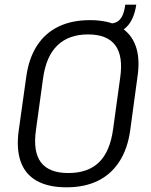

<svg xmlns="http://www.w3.org/2000/svg" viewBox="-20 -793 645 820"><path d="M264 7Q187 7 137.5 -20.5Q88 -48 68.5 -102.5Q49 -157 60 -236L92 -464Q103 -544 138 -598Q173 -652 230 -679.5Q287 -707 364 -707Q441 -707 490 -679.5Q539 -652 559 -598Q579 -544 567 -464L536 -236Q525 -157 489.5 -102.5Q454 -48 397.5 -20.5Q341 7 264 7ZM272 -54Q356 -54 403 -100Q450 -146 463 -241L493 -459Q507 -553 472.5 -599.5Q438 -646 356 -646Q274 -646 225.5 -599.5Q177 -553 164 -459L134 -241Q120 -146 154.5 -100Q189 -54 272 -54ZM443 -692Q466 -692 480 -700Q494 -708 502.5 -725.5Q511 -743 515 -773H562Q543 -647 437 -647Z"/></svg>

Font: Pathway Extreme SemiCondensed Light
Style: Italic
Weight: 300
Width: 4
Italic angle: -8°
Version: Version 1.001;gftools[0.9.26]